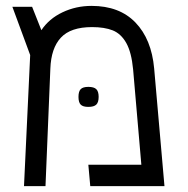

<svg xmlns="http://www.w3.org/2000/svg" viewBox="-20 -632 640 652"><path d="M503.5 -399.5 538.5 0H286.5L280 -72.5H460L432 -396.5Q426.5 -454.5 408.8 -486Q391 -517.5 363 -528.8Q335 -540 292.5 -540Q220 -540 186.8 -504.2Q153.5 -468.5 151 -399L134.5 0H61.5L82.5 -445L22 -609H89L120.5 -529.5Q146.5 -568.5 192.2 -590.2Q238 -612 291 -612Q385.5 -612 440 -555.5Q494.5 -499 503.5 -399.5ZM246.5 -303Q246.5 -321.5 254 -329.2Q261.5 -337 280 -337Q299 -337 307 -329.2Q315 -321.5 315 -303Q315 -284.5 307 -276.8Q299 -269 280 -269Q261.5 -269 254 -276.8Q246.5 -284.5 246.5 -303Z"/></svg>

Font: JuliaMono Light
Style: Italic
Weight: 300
Italic angle: -9°
Monospace: yes
Designer: cormullion
Foundry: corm
Version: Version 0.054; ttfautohint (v1.8.4)